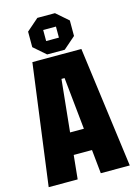

<svg xmlns="http://www.w3.org/2000/svg" viewBox="-137 -1003 758 1075"><g transform="rotate(-15 242.0 -466.0)"><path d="M7 0 100 -700H384L477 0H309L295 -138H189L175 0ZM202 -265H282L251 -567H233ZM121 -781V-871L191 -932H293L363 -871V-781L293 -720H191ZM205 -794H279V-858H205Z"/></g></svg>

Font: Tektur Condensed
Style: Bold
Weight: 700
Width: 3
Designer: Adam Jagosz
Foundry: Adam Jagosz
Version: Version 1.005;gftools[0.9.30]